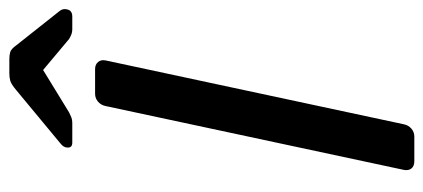

<svg xmlns="http://www.w3.org/2000/svg" viewBox="-274 -654 928 421"><g transform="rotate(-90 190.5 -444.0)"><path d="M47 0Q36 0 31 -6.5Q26 -13 28 -23L168 -677Q170 -687 177.5 -693.5Q185 -700 195 -700H249Q259 -700 264.5 -693.5Q270 -687 268 -677L128 -23Q126 -13 118.5 -6.5Q111 0 101 0ZM88 -750Q76 -750 77 -761Q77 -769 86 -776L203 -873Q216 -884 223.5 -886Q231 -888 239 -888H271Q280 -888 286.5 -886Q293 -884 301 -873L377 -777Q382 -770 380 -762Q378 -750 364 -750H336Q330 -750 325 -752Q320 -754 315 -757L247 -814L154 -757Q148 -754 143 -752Q138 -750 131 -750Z"/></g></svg>

Font: Rubik
Style: Italic
Weight: 400
Italic angle: -12°
Designer: Hubert and Fischer
Foundry: Hubert and Fischer
Version: Version 2.300;gftools[0.9.30]